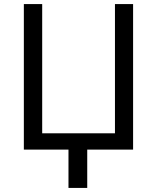

<svg xmlns="http://www.w3.org/2000/svg" viewBox="-20 -734 771 942"><path d="M633 0H408V188H316V0H97V-714H187V-80H544V-714H633Z"/></svg>

Font: Noto Sans IKEA
Style: Regular
Weight: 400
Designer: Monotype Design Team
Foundry: Monotype Imaging Inc.
Version: Version 2.001